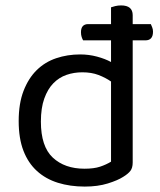

<svg xmlns="http://www.w3.org/2000/svg" viewBox="-20 -676 590 709"><path d="M470 -76Q470 -56 461.5 -45Q453 -34 435 -23Q415 -10 378 1.5Q341 13 293 13Q239 13 194 -1Q149 -15 116.5 -44.5Q84 -74 66.5 -119.5Q49 -165 49 -229Q49 -294 67 -340.5Q85 -387 115.5 -417Q146 -447 187.5 -461Q229 -475 276 -475Q308 -475 338 -467Q368 -459 390 -447V-527H287Q284 -532 281.5 -539.5Q279 -547 279 -557Q279 -587 306 -587H390V-649Q395 -651 405.5 -653.5Q416 -656 427 -656Q470 -656 470 -620V-587H537Q539 -582 542 -575Q545 -568 545 -559Q545 -527 517 -527H470ZM390 -375Q370 -389 344 -399Q318 -409 284 -409Q253 -409 225.5 -399.5Q198 -390 177 -368.5Q156 -347 143.5 -312Q131 -277 131 -227Q131 -135 175 -94Q219 -53 292 -53Q327 -53 349.5 -60.5Q372 -68 390 -79Z"/></svg>

Font: Baloo 2 Latin
Style: Regular
Weight: 400
Designer: Sarang Kulkarni and Ek Type
Foundry: Ek Type
Version: Version 1.001